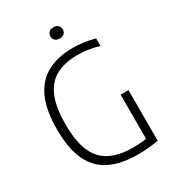

<svg xmlns="http://www.w3.org/2000/svg" viewBox="-216 -1035 1047 1159"><g transform="rotate(-30 307.0 -455.5)"><path d="M398.5 5.5Q285 5.5 207.5 -32Q130 -69.5 90.5 -151.8Q51 -234 51 -369Q51 -507.5 91 -591Q131 -674.5 204.5 -711.8Q278 -749 378 -749Q455 -749 530.5 -728V-675.5Q488.5 -688 452 -692.8Q415.5 -697.5 379 -697.5Q296 -697.5 235.8 -667Q175.5 -636.5 143.2 -564.8Q111 -493 111 -369Q111 -249.5 142.8 -178.8Q174.5 -108 238 -76.8Q301.5 -45.5 396 -45.5Q446.5 -45.5 488.5 -52.5V-360H543.5V-7.5Q501.5 0 467.5 2.8Q433.5 5.5 398.5 5.5ZM340.5 -837Q321 -837 309.2 -847.2Q297.5 -857.5 297.5 -876Q297.5 -894 309.2 -904.8Q321 -915.5 340.5 -915.5Q360 -915.5 371.8 -904.8Q383.5 -894 383.5 -876Q383.5 -857.5 371.8 -847.2Q360 -837 340.5 -837Z"/></g></svg>

Font: Encode Sans Semi Condensed Light
Style: Regular
Weight: 300
Width: 4
Designer: Multiple Designers
Foundry: Impallari Type
Version: Version 3.000; ttfautohint (v1.8.3) -l 8 -r 50 -G 200 -x 14 